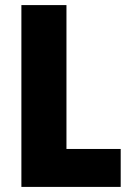

<svg xmlns="http://www.w3.org/2000/svg" viewBox="-20 -734 514 754"><path d="M64 0H454V-149H241V-714H64Z"/></svg>

Font: Noto Sans Sinhala Condensed Black
Style: Regular
Weight: 900
Width: 3
Designer: Jelle Bosma - Monotype Design Team
Foundry: Monotype Imaging Inc.
Version: Version 2.006